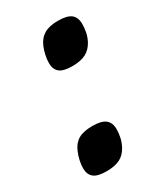

<svg xmlns="http://www.w3.org/2000/svg" viewBox="-138 -574 556 644"><g transform="rotate(-30 139.5 -252.5)"><path d="M182.1 -99.1Q182.1 -84 178.7 -67.9Q175.3 -51.8 167 -36.1Q154.8 -13.2 134.8 -3.2Q114.7 6.8 83 6.8Q47.9 6.8 33.4 -5.4Q19 -17.6 19 -41Q19 -55.2 22.5 -71Q25.9 -86.9 32.2 -101.1Q42.5 -126 62.3 -137.5Q82 -148.9 116.2 -148.9Q151.4 -148.9 166.7 -136.7Q182.1 -124.5 182.1 -99.1ZM258.8 -461.9Q258.8 -446.8 255.6 -430.7Q252.4 -414.6 244.1 -398.9Q231.9 -376.5 211.9 -366.2Q191.9 -356 160.2 -356Q124.5 -356 110.4 -368.2Q96.2 -380.4 96.2 -403.8Q96.2 -418 99.6 -433.8Q103 -449.7 108.9 -463.9Q119.6 -488.8 139.4 -500.5Q159.2 -512.2 192.9 -512.2Q228.5 -512.2 243.7 -500Q258.8 -487.8 258.8 -461.9Z"/></g></svg>

Font: Lorenzo Sans
Style: Bold Italic
Weight: 700
Italic angle: -12°
Foundry: Intel Corporation
Version: Version 1.00; ttfautohint (v1.5)